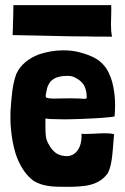

<svg xmlns="http://www.w3.org/2000/svg" viewBox="-20 -710 484 744"><path d="M246 14C272 14 298 12 317 9C349 3 375 -10 394 -34C403 -45 409 -66 413 -92C417 -120 419 -155 422 -190C409 -194 387 -194 364 -193C346 -192 328 -191 313 -191C306 -191 301 -191 296 -192C297 -162 291 -140 279 -125C269 -112 254 -105 239 -105C225 -105 211 -108 198 -116C187 -124 178 -134 171 -147C164 -158 160 -168 158 -180C156 -195 156 -211 156 -233V-251C166 -249 184 -248 207 -248C232 -247 262 -248 291 -249C350 -251 410 -255 424 -259C425 -272 426 -286 426 -300C426 -325 424 -350 419 -374C414 -400 405 -425 391 -446C370 -476 344 -492 290 -507C269 -513 246 -515 224 -515C193 -515 159 -509 130 -499C110 -491 92 -481 77 -468C63 -456 51 -441 43 -423C27 -379 25 -333 21 -284C20 -258 20 -231 23 -205C26 -173 32 -142 41 -113C56 -69 79 -31 112 -8C128 1 145 7 164 10C185 14 216 14 246 14ZM304 -327C295 -328 280 -329 253 -329C223 -329 202 -328 188 -328C177 -328 170 -329 165 -330C159 -331 157 -334 157 -338C157 -342 158 -346 159 -351C161 -362 163 -373 168 -382C171 -388 175 -394 181 -399C194 -410 213 -416 242 -416C257 -416 266 -413 277 -406C289 -400 299 -390 306 -379C313 -365 316 -350 316 -334C316 -328 315 -327 304 -327ZM414 -568C411 -584 410 -598 410 -615C410 -641 412 -666 411 -690H296H208H123H32C32 -674 31 -654 31 -638C30 -625 30 -613 30 -601C29 -588 29 -579 29 -574C46 -574 121 -572 133 -572C160 -571 190 -571 221 -570C252 -569 282 -569 309 -569C335 -568 351 -568 414 -568Z"/></svg>

Font: Londrina Solid CC
Style: CC
Weight: 400
Designer: Marcelo Magalhaes
Foundry: Tipos Pereira
Version: Version 1.003;FEAKit 1.0